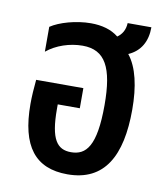

<svg xmlns="http://www.w3.org/2000/svg" viewBox="-69 -609 584 677"><g transform="rotate(10 223.5 -270.0)"><path d="M403 -253C403 -336 388 -403 355 -444C398 -463 419 -500 419 -551H334C333 -526 322 -509 306 -498C280 -519 246 -528 207 -528C154 -528 95 -511 64 -490V-401C98 -429 146 -445 192 -445C273 -445 304 -386 304 -252C304 -105 270 -68 216 -68C166 -68 141 -101 141 -209V-226H220V-298H51C48 -269 46 -236 46 -211C46 -59 102 11 217 11C350 11 403 -88 403 -253Z"/></g></svg>

Font: Noto Sans Thai UI ExtraCondensed Medium
Style: Regular
Weight: 500
Width: 3
Designer: Monotype Design Team
Foundry: Monotype Imaging Inc.
Version: Version 1.901